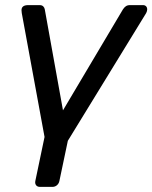

<svg xmlns="http://www.w3.org/2000/svg" viewBox="-20 -540 595 750"><path d="M136 190Q126 190 121 183.5Q116 177 118 167L154 -5L65 -489Q64 -494 64 -500Q64 -520 90 -520H135Q144 -520 149 -515Q154 -510 155 -503L226 -109L460 -503Q465 -511 471.5 -515.5Q478 -520 487 -520H539Q546 -520 550.5 -515.5Q555 -511 555 -503Q555 -497 551 -489L245 10L212 167Q210 177 202.5 183.5Q195 190 185 190Z"/></svg>

Font: Rubik
Style: Italic
Weight: 400
Italic angle: -12°
Designer: Hubert and Fischer
Foundry: Hubert and Fischer
Version: Version 2.300;gftools[0.9.30]